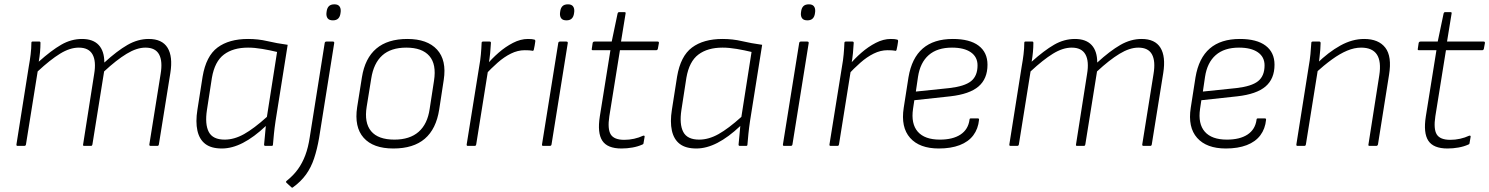

<svg xmlns="http://www.w3.org/2000/svg" viewBox="-20 -674 6880 887"><path d="M61 0Q55 0 56 -7L113 -367Q118 -394 121.5 -422.5Q125 -451 125 -476Q125 -482 130 -482H162Q167 -482 167 -476Q167 -456 165 -434Q163 -412 159 -389Q217 -441 263 -467.5Q309 -494 359 -494Q410 -494 436 -466Q462 -438 462 -385Q521 -439 569 -466.5Q617 -494 667 -494Q729 -494 754 -453.5Q779 -413 767 -337L714 -7Q713 0 707 0H676Q669 0 670 -7L722 -332Q732 -391 715 -422.5Q698 -454 652 -454Q612 -454 565 -425.5Q518 -397 461 -344L407 -7Q406 -3 404.5 -1.5Q403 0 400 0H369Q362 0 364 -7L415 -332Q425 -391 407.5 -422.5Q390 -454 344 -454Q303 -454 257.5 -426Q212 -398 154 -344L100 -7Q99 0 92 0Z M1005 12Q956 12 928.5 -9Q901 -30 892 -70.5Q883 -111 892 -167L916 -320Q932 -415 985 -454.5Q1038 -494 1126 -494Q1173 -494 1215.5 -484Q1258 -474 1309 -467L1253 -115Q1248 -81 1245.5 -55.5Q1243 -30 1241 -6Q1241 0 1235 0H1206Q1200 0 1200 -6Q1202 -26 1204 -48Q1206 -70 1208 -92Q1153 -40 1102.5 -14Q1052 12 1005 12ZM1018 -29Q1062 -29 1107.5 -54.5Q1153 -80 1213 -134L1260 -434Q1227 -442 1191.5 -448Q1156 -454 1126 -454Q1057 -454 1014.5 -422Q972 -390 959 -315L936 -166Q926 -100 944.5 -64.5Q963 -29 1018 -29Z M1480 -475Q1481 -482 1488 -482H1518Q1525 -482 1524 -475L1454 -36Q1445 16 1431 58Q1417 100 1393.5 132.5Q1370 165 1334 191Q1330 195 1326 191L1303 170Q1301 167 1301.5 165Q1302 163 1306 160Q1336 136 1356.5 107.5Q1377 79 1390.5 43Q1404 7 1411 -40ZM1518 -580Q1501 -580 1494 -589Q1487 -598 1488 -613L1489 -621Q1491 -637 1499.5 -645.5Q1508 -654 1525 -654Q1541 -654 1548 -645Q1555 -636 1554 -621L1553 -613Q1551 -597 1542.5 -588.5Q1534 -580 1518 -580Z M1797 12Q1704 12 1660 -37.5Q1616 -87 1630 -179L1652 -317Q1666 -405 1718.5 -449.5Q1771 -494 1862 -494Q1954 -494 1999 -445Q2044 -396 2030 -305L2009 -168Q1995 -78 1942.5 -33Q1890 12 1797 12ZM1802 -29Q1873 -29 1914 -65Q1955 -101 1965 -171L1985 -301Q1997 -377 1963.5 -415.5Q1930 -454 1857 -454Q1786 -454 1746 -418Q1706 -382 1695 -311L1674 -181Q1662 -107 1694.5 -68Q1727 -29 1802 -29Z M2141 0Q2135 0 2136 -7L2194 -368Q2199 -395 2201.5 -422.5Q2204 -450 2205 -476Q2205 -482 2212 -482H2242Q2248 -482 2248 -476Q2247 -455 2244.5 -429Q2242 -403 2237 -375L2235 -351L2180 -7Q2179 -3 2177.5 -1.5Q2176 0 2172 0ZM2221 -328 2228 -374Q2252 -403 2283.5 -430.5Q2315 -458 2350 -476Q2385 -494 2419 -494Q2440 -494 2449 -491Q2452 -490 2452.5 -488Q2453 -486 2453 -483Q2452 -474 2450 -463.5Q2448 -453 2446 -444Q2444 -437 2437 -440Q2432 -441 2424 -441.5Q2416 -442 2404 -442Q2372 -442 2340.5 -426.5Q2309 -411 2279 -384.5Q2249 -358 2221 -328Z M2489 0Q2483 0 2484 -7L2559 -475Q2560 -482 2567 -482H2596Q2604 -482 2603 -475L2528 -7Q2527 0 2520 0ZM2597 -580Q2580 -580 2573 -589Q2566 -598 2567 -613L2568 -621Q2570 -637 2578.5 -645.5Q2587 -654 2604 -654Q2620 -654 2627 -645Q2634 -636 2633 -621L2632 -613Q2630 -597 2621.5 -588.5Q2613 -580 2597 -580Z M2851 12Q2786 12 2762.5 -24Q2739 -60 2751 -136L2800 -442H2719Q2712 -442 2714 -449L2718 -476Q2720 -482 2727 -482H2806L2833 -611Q2835 -618 2840 -618H2865Q2872 -618 2870 -611L2849 -482H3018Q3025 -482 3024 -475L3019 -448Q3017 -442 3011 -442H2844L2795 -137Q2786 -78 2801.5 -53Q2817 -28 2864 -28Q2887 -28 2909.5 -33Q2932 -38 2951 -47Q2959 -49 2958 -42L2953 -13Q2953 -8 2947 -6Q2927 3 2902 7.5Q2877 12 2851 12Z M3197 12Q3148 12 3120.5 -9Q3093 -30 3084 -70.5Q3075 -111 3084 -167L3108 -320Q3124 -415 3177 -454.5Q3230 -494 3318 -494Q3365 -494 3407.5 -484Q3450 -474 3501 -467L3445 -115Q3440 -81 3437.5 -55.5Q3435 -30 3433 -6Q3433 0 3427 0H3398Q3392 0 3392 -6Q3394 -26 3396 -48Q3398 -70 3400 -92Q3345 -40 3294.5 -14Q3244 12 3197 12ZM3210 -29Q3254 -29 3299.5 -54.5Q3345 -80 3405 -134L3452 -434Q3419 -442 3383.5 -448Q3348 -454 3318 -454Q3249 -454 3206.5 -422Q3164 -390 3151 -315L3128 -166Q3118 -100 3136.5 -64.5Q3155 -29 3210 -29Z M3602 0Q3596 0 3597 -7L3672 -475Q3673 -482 3680 -482H3709Q3717 -482 3716 -475L3641 -7Q3640 0 3633 0ZM3710 -580Q3693 -580 3686 -589Q3679 -598 3680 -613L3681 -621Q3683 -637 3691.5 -645.5Q3700 -654 3717 -654Q3733 -654 3740 -645Q3747 -636 3746 -621L3745 -613Q3743 -597 3734.5 -588.5Q3726 -580 3710 -580Z M3817 0Q3811 0 3812 -7L3870 -368Q3875 -395 3877.5 -422.5Q3880 -450 3881 -476Q3881 -482 3888 -482H3918Q3924 -482 3924 -476Q3923 -455 3920.5 -429Q3918 -403 3913 -375L3911 -351L3856 -7Q3855 -3 3853.5 -1.5Q3852 0 3848 0ZM3897 -328 3904 -374Q3928 -403 3959.5 -430.5Q3991 -458 4026 -476Q4061 -494 4095 -494Q4116 -494 4125 -491Q4128 -490 4128.5 -488Q4129 -486 4129 -483Q4128 -474 4126 -463.5Q4124 -453 4122 -444Q4120 -437 4113 -440Q4108 -441 4100 -441.5Q4092 -442 4080 -442Q4048 -442 4016.5 -426.5Q3985 -411 3955 -384.5Q3925 -358 3897 -328Z M4317 12Q4228 12 4184.5 -37Q4141 -86 4155 -176L4177 -317Q4192 -406 4243 -450Q4294 -494 4382 -494Q4460 -494 4501 -463Q4542 -432 4542 -375Q4542 -310 4500.5 -274.5Q4459 -239 4370 -229L4204 -211L4198 -171Q4188 -102 4220 -65.5Q4252 -29 4322 -29Q4382 -29 4417.5 -52.5Q4453 -76 4459 -121Q4459 -127 4465 -127H4498Q4503 -127 4503 -121Q4499 -79 4476.5 -49Q4454 -19 4413.5 -3.5Q4373 12 4317 12ZM4211 -251 4365 -267Q4436 -275 4466 -299Q4496 -323 4496 -372Q4496 -411 4465 -432.5Q4434 -454 4378 -454Q4310 -454 4270.5 -419.5Q4231 -385 4221 -319Z M4648 0Q4642 0 4643 -7L4700 -367Q4705 -394 4708.5 -422.5Q4712 -451 4712 -476Q4712 -482 4717 -482H4749Q4754 -482 4754 -476Q4754 -456 4752 -434Q4750 -412 4746 -389Q4804 -441 4850 -467.5Q4896 -494 4946 -494Q4997 -494 5023 -466Q5049 -438 5049 -385Q5108 -439 5156 -466.5Q5204 -494 5254 -494Q5316 -494 5341 -453.5Q5366 -413 5354 -337L5301 -7Q5300 0 5294 0H5263Q5256 0 5257 -7L5309 -332Q5319 -391 5302 -422.5Q5285 -454 5239 -454Q5199 -454 5152 -425.5Q5105 -397 5048 -344L4994 -7Q4993 -3 4991.5 -1.5Q4990 0 4987 0H4956Q4949 0 4951 -7L5002 -332Q5012 -391 4994.5 -422.5Q4977 -454 4931 -454Q4890 -454 4844.5 -426Q4799 -398 4741 -344L4687 -7Q4686 0 4679 0Z M5643 12Q5554 12 5510.5 -37Q5467 -86 5481 -176L5503 -317Q5518 -406 5569 -450Q5620 -494 5708 -494Q5786 -494 5827 -463Q5868 -432 5868 -375Q5868 -310 5826.5 -274.5Q5785 -239 5696 -229L5530 -211L5524 -171Q5514 -102 5546 -65.5Q5578 -29 5648 -29Q5708 -29 5743.5 -52.5Q5779 -76 5785 -121Q5785 -127 5791 -127H5824Q5829 -127 5829 -121Q5825 -79 5802.5 -49Q5780 -19 5739.5 -3.5Q5699 12 5643 12ZM5537 -251 5691 -267Q5762 -275 5792 -299Q5822 -323 5822 -372Q5822 -411 5791 -432.5Q5760 -454 5704 -454Q5636 -454 5596.5 -419.5Q5557 -385 5547 -319Z M6307 0Q6300 0 6302 -7L6352 -326Q6372 -454 6268 -454Q6237 -454 6203.5 -440Q6170 -426 6133.5 -399.5Q6097 -373 6055 -335L6063 -380Q6117 -433 6172 -463.5Q6227 -494 6282 -494Q6349 -494 6380 -453.5Q6411 -413 6397 -328L6346 -7Q6344 0 6338 0ZM5974 0Q5968 0 5969 -7L6026 -367Q6031 -394 6034 -424Q6037 -454 6038 -476Q6038 -482 6045 -482H6075Q6080 -482 6081 -476Q6081 -463 6079.5 -445.5Q6078 -428 6076 -410Q6074 -392 6072 -376L6070 -363L6013 -7Q6012 -3 6010.5 -1.5Q6009 0 6005 0Z M6667 12Q6602 12 6578.5 -24Q6555 -60 6567 -136L6616 -442H6535Q6528 -442 6530 -449L6534 -476Q6536 -482 6543 -482H6622L6649 -611Q6651 -618 6656 -618H6681Q6688 -618 6686 -611L6665 -482H6834Q6841 -482 6840 -475L6835 -448Q6833 -442 6827 -442H6660L6611 -137Q6602 -78 6617.5 -53Q6633 -28 6680 -28Q6703 -28 6725.5 -33Q6748 -38 6767 -47Q6775 -49 6774 -42L6769 -13Q6769 -8 6763 -6Q6743 3 6718 7.5Q6693 12 6667 12Z"/></svg>

Font: Sofia Sans ExtraLight
Style: Italic
Weight: 250
Italic angle: -9°
Version: Version 4.100-B